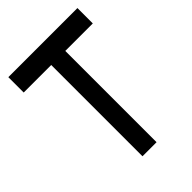

<svg xmlns="http://www.w3.org/2000/svg" viewBox="-196 -749 839 839"><g transform="rotate(-45 224.0 -329.5)"><path d="M438 -659V-564H268V0H181V-564H11V-659Z"/></g></svg>

Font: hexbangla15
Style: Regular
Weight: 400
Designer: Jelle Bosma - Monotype Design Team
Foundry: Monotype Imaging Inc.
Version: Version 2.006